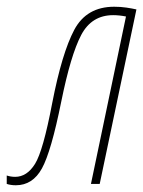

<svg xmlns="http://www.w3.org/2000/svg" viewBox="-66 -546 425 570"><path d="M-19 4Q31 4 58.5 -46Q86 -96 116 -245Q144 -383 175 -442Q206 -501 270 -501Q288 -501 308 -497L204 0H230L339 -518Q326 -521 309 -523.5Q292 -526 273 -526Q191 -526 154.5 -457.5Q118 -389 89 -240Q62 -98 38 -59.5Q14 -21 -21 -21Q-34 -21 -46 -25V0Q-34 4 -19 4Z"/></svg>

Font: Noto Sans Display Condensed Thin
Style: Italic
Weight: 250
Width: 3
Italic angle: -12°
Designer: Monotype Design Team
Foundry: Monotype Imaging Inc.
Version: Version 1.900